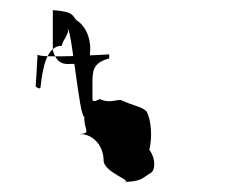

<svg xmlns="http://www.w3.org/2000/svg" viewBox="-20 -378 451 378"><path d="M50 -208C50 -208 60 -199 60 -208C64 -245 72 -288 102 -288C102 -298 118 -312 113 -322C122 -316 136 -148 146 -148C145 -122 160 -116 138 -114C164 -114 184 -90 184 -62C184 -38 248 -20 222 -20C260 -20 260 -28 279 -39C288 -50 283 -72 274 -83C280 -107 278 -140 269 -158C260 -168 247 -168 218 -181C207 -182 196 -174 176 -183C176 -183 162 -174 162 -183V-212C162 -238 162 -254 195 -263V-271C195 -271 54 -262 54 -271C54 -271 50 -199 50 -208ZM84 -279C88 -265 95 -252 113 -252C146 -252 167 -254 178 -261C208 -270 157 -256 157 -272C160 -292 154 -323 131 -338C122 -346 128 -355 84 -358Z"/></svg>

Font: Zinc
Style: Regular
Weight: 400
Version: Version 1